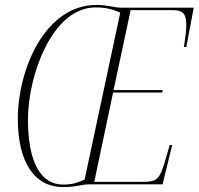

<svg xmlns="http://www.w3.org/2000/svg" viewBox="-20 -745 803 776"><path d="M234 11C292 11 307 0 343 0H637L676 -159H666L652 -111C626 -19 617 -10 555 -10H361L437 -371H636L637 -381H439L508 -704H676C713 -704 733 -696 733 -644C733 -622 729 -592 723 -555H733L763 -714H468C436 -715 416 -725 370 -725C160 -725 52 -461 52 -265C52 -85 122 11 234 11ZM235 1C147 1 93 -85 93 -262C93 -440 191 -715 366 -715C407 -715 435 -708 466 -694L322 -19C292 -6 271 1 235 1Z"/></svg>

Font: Noto Serif Display ExtraCondensed ExtraLight
Style: Italic
Weight: 200
Width: 2
Italic angle: -12°
Designer: Monotype Design Team
Foundry: Monotype Imaging Inc.
Version: Version 2.009